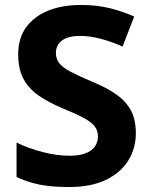

<svg xmlns="http://www.w3.org/2000/svg" viewBox="-20 -744 606 774"><path d="M257.4 10Q211.9 10 175.4 5.7Q138.9 1.4 107.7 -7.6Q76.4 -16.7 46.7 -30.7V-169.2Q96.2 -145.2 153 -130.7Q209.9 -116.2 261.4 -116.2Q299.7 -116.2 324.7 -125.9Q349.8 -135.7 362.3 -153.1Q374.8 -170.6 374.8 -193.4Q374.8 -218.6 361 -235.6Q347.2 -252.6 315.9 -269.4Q284.6 -286.3 230.6 -308Q174.5 -331.9 134.7 -359.6Q94.9 -387.3 74.1 -427.1Q53.3 -466.9 53.3 -525.5Q53.3 -589.8 85.3 -634Q117.4 -678.2 174.4 -701.1Q231.4 -724 306.3 -724Q372 -724 425.3 -710.3Q478.6 -696.5 521 -677.3L474.1 -556.4Q431.6 -575.4 387.5 -587.3Q343.4 -599.2 301.9 -599.2Q269.1 -599.2 247.6 -590.5Q226.1 -581.8 215.7 -566.2Q205.3 -550.6 205.3 -530.6Q205.3 -506.2 219.1 -488.9Q232.9 -471.6 264.7 -454.8Q296.6 -437.9 351.5 -414.7Q407.8 -391.7 447.1 -364.6Q486.3 -337.5 507 -300.2Q527.6 -262.9 527.6 -206.9Q527.6 -146.5 497.5 -97.4Q467.5 -48.4 407.5 -19.2Q347.6 10 257.4 10Z"/></svg>

Font: Noto Sans Symbols
Style: Regular
Weight: 400
Designer: Monotype Design Team
Foundry: Monotype Imaging Inc.
Version: Version 2.002